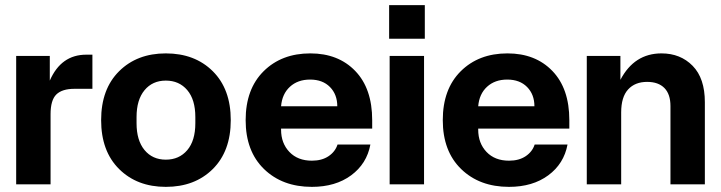

<svg xmlns="http://www.w3.org/2000/svg" viewBox="-20 -718 2807 748"><path d="M43 0V-500H174V-404Q218 -505 316 -505H340V-372H270Q222 -372 199.5 -350Q177 -328 177 -273V0Z M626 10Q514 10 444 -59.5Q374 -129 374 -250Q374 -371 444 -440.5Q514 -510 626 -510Q739 -510 809 -440.5Q879 -371 879 -250Q879 -129 809 -59.5Q739 10 626 10ZM512 -238Q512 -171 543 -133.5Q574 -96 626 -96Q678 -96 709.5 -133Q741 -170 741 -238V-262Q741 -330 709.5 -367Q678 -404 626 -404Q574 -404 543 -366.5Q512 -329 512 -262Z M1195 10Q1080 10 1008.5 -59.5Q937 -129 937 -250Q937 -371 1007 -440.5Q1077 -510 1189 -510Q1298 -510 1364 -441.5Q1430 -373 1430 -250V-217H1075V-213Q1075 -160 1107.5 -126Q1140 -92 1195 -92Q1234 -92 1260 -109.5Q1286 -127 1295 -155H1423Q1409 -80 1348 -35Q1287 10 1195 10ZM1075 -304H1294Q1294 -350 1265.5 -379Q1237 -408 1188 -408Q1140 -408 1109.5 -380Q1079 -352 1075 -304Z M1498 0V-500H1632V0ZM1496 -567H1635V-698H1496Z M1963 10Q1848 10 1776.5 -59.5Q1705 -129 1705 -250Q1705 -371 1775 -440.5Q1845 -510 1957 -510Q2066 -510 2132 -441.5Q2198 -373 2198 -250V-217H1843V-213Q1843 -160 1875.5 -126Q1908 -92 1963 -92Q2002 -92 2028 -109.5Q2054 -127 2063 -155H2191Q2177 -80 2116 -35Q2055 10 1963 10ZM1843 -304H2062Q2062 -350 2033.5 -379Q2005 -408 1956 -408Q1908 -408 1877.5 -380Q1847 -352 1843 -304Z M2266 0V-500H2397V-407Q2451 -510 2557 -510Q2631 -510 2678.5 -461.5Q2726 -413 2726 -320V0H2592V-305Q2592 -351 2568.5 -375Q2545 -399 2501 -399Q2454 -399 2427 -369.5Q2400 -340 2400 -280V0Z"/></svg>

Font: TASA Orbiter Display
Style: Bold
Weight: 700
Designer: Weizhong Zhang
Version: Version 1.000;Glyphs 3.1.2 (3151)